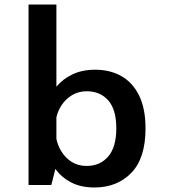

<svg xmlns="http://www.w3.org/2000/svg" viewBox="-20 -820 750 851"><path d="M106.5 0V-800H230V-435.5Q257.5 -469.5 300.8 -490.2Q344 -511 402 -511Q467.5 -511 517.8 -482.8Q568 -454.5 596.5 -396.8Q625 -339 625 -251Q625 -118.5 562 -53.8Q499 11 398.5 11Q338 11 294.8 -11.8Q251.5 -34.5 225.5 -71.5L207.5 0ZM364.5 -415.5Q328 -415.5 299.8 -398.5Q271.5 -381.5 253.8 -355Q236 -328.5 230 -300V-205Q235.5 -175.5 252.8 -147.8Q270 -120 298 -102.2Q326 -84.5 364 -84.5Q423.5 -84.5 459.5 -126.2Q495.5 -168 495.5 -251Q495.5 -334.5 459.8 -375Q424 -415.5 364.5 -415.5Z"/></svg>

Font: League Mono Medium
Style: Regular
Weight: 500
Width: 6
Designer: Tyler Finck
Foundry: The League of Moveable Type / Tyler Finck
Version: Version 2.300;RELEASE